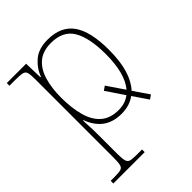

<svg xmlns="http://www.w3.org/2000/svg" viewBox="-222 -662 1018 1018"><g transform="rotate(-45 287.0 -153.0)"><path d="M24 240V220H55Q85 220 99.5 216Q114 212 118 195.5Q122 179 122 142V-442Q122 -477 118 -492.5Q114 -508 98 -512Q82 -516 45 -516H1V-536H146L149 -432H153Q170 -479 209.5 -512.5Q249 -546 316 -546Q416 -546 462.5 -480.5Q509 -415 509 -278Q509 -192 491 -133Q473 -74 440 -39L499 47L476 63L419 -21Q377 10 317 10Q253 10 211.5 -21Q170 -52 149 -111H147Q146 -99 148 -70.5Q150 -42 150 13V142Q150 179 154.5 195.5Q159 212 173 216Q187 220 217 220H259V240ZM320 -15Q369 -15 404 -42L336 -143L359 -159L425 -62Q481 -128 481 -273Q481 -395 444 -458Q407 -521 317 -521Q255 -521 218.5 -489.5Q182 -458 166 -403Q150 -348 150 -279Q150 -199 166.5 -139.5Q183 -80 220.5 -47.5Q258 -15 320 -15Z"/></g></svg>

Font: Noto Serif Thin
Style: Regular
Weight: 100
Designer: Monotype Design Team
Foundry: Monotype Imaging Inc.
Version: Version 2.015